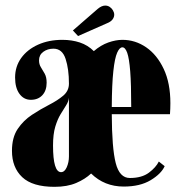

<svg xmlns="http://www.w3.org/2000/svg" viewBox="-20 -676 670 706"><path d="M180.5 11Q99.5 11 61.8 -24.5Q24 -60 24 -121.5Q24 -170.5 45 -201.8Q66 -233 97.5 -253.8Q129 -274.5 160.2 -290.5Q191.5 -306.5 212.5 -324.2Q233.5 -342 233.5 -368.5Q233.5 -422 221.2 -459.5Q209 -497 176.5 -497Q155 -497 139.2 -485.5Q123.5 -474 123.5 -454Q123.5 -439.5 130.5 -428.5Q137.5 -417.5 144.5 -404.8Q151.5 -392 151.5 -372Q151.5 -343 135.8 -326Q120 -309 93.5 -309Q67.5 -309 51.5 -331Q35.5 -353 35.5 -391Q35.5 -431.5 58 -462.8Q80.5 -494 120 -511.8Q159.5 -529.5 209.5 -529.5Q244 -529.5 273.5 -519.8Q303 -510 325 -488Q350.5 -510 378.2 -519.8Q406 -529.5 430 -529.5Q477.5 -529.5 517.5 -502Q557.5 -474.5 582 -422.5Q606.5 -370.5 606.5 -296.5Q606.5 -277 605 -256H391Q391.5 -131.5 405.5 -76.5Q419.5 -21.5 457.5 -21.5Q501.5 -21.5 527.5 -41Q553.5 -60.5 564 -82L585.5 -65Q573 -37 534 -13.5Q495 10 435 10Q364 10 315 -38Q293.5 -17.5 260.2 -3.2Q227 11 180.5 11ZM430 -502Q419.5 -502 410.8 -482.2Q402 -462.5 396.8 -414.8Q391.5 -367 391 -282.5H462.5Q462.5 -366 458.8 -413.8Q455 -461.5 447.8 -481.8Q440.5 -502 430 -502ZM204.5 -43Q217.5 -43 225.5 -61.2Q233.5 -79.5 233.5 -101V-316.5Q232 -302.5 223 -288.5Q214 -274.5 202.8 -256Q191.5 -237.5 183.2 -210Q175 -182.5 175 -141Q175 -43 204.5 -43ZM267 -543.5 248 -564 339.5 -643.5Q354 -655.5 367 -655.5Q376.5 -655.5 384 -650.2Q391.5 -645 395.5 -637.5Q400 -630 400 -622Q400 -613 393.8 -604.5Q387.5 -596 373.5 -590.5Z"/></svg>

Font: Imbue 50pt Black
Style: Regular
Weight: 900
Designer: Tyler Finck
Foundry: Etcetera Type Company
Version: Version 1.102; ttfautohint (v1.8.3)